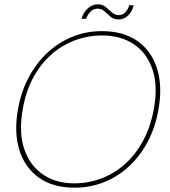

<svg xmlns="http://www.w3.org/2000/svg" viewBox="-20 -856 784 888"><path d="M324 12Q226 12 161 -33.5Q96 -79 70 -160.5Q44 -242 63 -350Q77 -430 112 -496.5Q147 -563 198 -611Q249 -659 313.5 -685.5Q378 -712 452 -712Q551 -712 616 -666Q681 -620 706.5 -538.5Q732 -457 713 -350Q699 -269 664.5 -203Q630 -137 578.5 -88.5Q527 -40 462.5 -14Q398 12 324 12ZM323 -8Q389 -8 449.5 -31Q510 -54 559 -98Q608 -142 642.5 -206.5Q677 -271 692 -354Q711 -461 684.5 -537Q658 -613 597.5 -652.5Q537 -692 453 -692Q387 -692 326.5 -669.5Q266 -647 216.5 -603Q167 -559 133 -495.5Q99 -432 85 -350Q66 -242 92.5 -165.5Q119 -89 179.5 -48.5Q240 -8 323 -8ZM357 -769Q365 -798 386 -817Q407 -836 432 -836Q454 -836 469 -823.5Q484 -811 498 -798.5Q512 -786 529 -786Q546 -786 558.5 -798Q571 -810 578 -832H598Q593 -805 573.5 -785.5Q554 -766 528 -766Q506 -766 491.5 -778.5Q477 -791 463.5 -803.5Q450 -816 431 -816Q414 -816 400.5 -804Q387 -792 378 -769Z"/></svg>

Font: DM Sans 12pt Thin
Style: Italic
Weight: 250
Italic angle: -10°
Version: Version 4.004;gftools[0.9.30]